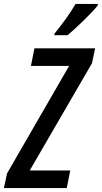

<svg xmlns="http://www.w3.org/2000/svg" viewBox="-61 -961 520 981"><path d="M216 -781H284C320 -810 410 -896 438 -933L439 -941H325C299 -895 261 -843 218 -790ZM-41 0H280L298 -90H91L409 -638L425 -714H115L97 -624H292L-25 -75Z"/></svg>

Font: Noto Sans UI Condensed Medium
Style: Italic
Weight: 500
Width: 3
Italic angle: -12°
Designer: Monotype Design Team
Foundry: Monotype Imaging Inc.
Version: Version 1.901